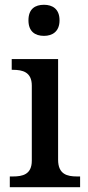

<svg xmlns="http://www.w3.org/2000/svg" viewBox="-20 -783 369 803"><path d="M164 -633C199 -633 229 -651 229 -698C229 -746 199 -763 164 -763C127 -763 99 -746 99 -698C99 -651 127 -633 164 -633ZM21 0H315V-45H302C261 -45 223 -54 223 -115V-536H29V-491H34C74 -491 113 -482 113 -425V-111C113 -53 74 -45 34 -45H21Z"/></svg>

Font: Noto Serif Yezidi Medium
Style: Regular
Weight: 500
Designer: Dalton Maag Ltd
Foundry: Dalton Maag Ltd
Version: Version 1.001